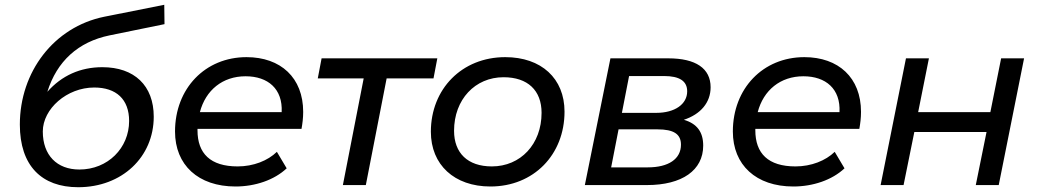

<svg xmlns="http://www.w3.org/2000/svg" viewBox="-20 -774 4343 803"><path d="M408 -493C316 -493 238 -458 178 -390C218 -518 307 -599 438 -626L668 -673L667 -754L416 -704C205 -661 63 -473 63 -253C63 -81 154 9 307 9C490 9 623 -117 623 -286C623 -416 542 -493 408 -493ZM312 -65C218 -65 159 -125 159 -224C159 -319 260 -408 374 -408C466 -408 520 -359 520 -268C520 -155 431 -65 312 -65Z M1241 -235C1245 -257 1248 -281 1248 -306C1248 -449 1154 -535 1011 -535C838 -535 712 -404 712 -224C712 -84 809 6 965 6C1047 6 1127 -21 1179 -70L1138 -139C1100 -102 1040 -78 974 -78C860 -78 806 -132 806 -229V-235ZM1007 -455C1101 -455 1163 -402 1158 -305H816C840 -397 911 -455 1007 -455Z M1809 -530H1325L1309 -446H1501L1414 0H1510L1597 -446H1793Z M2031 6C2212 6 2341 -127 2341 -307C2341 -446 2244 -535 2093 -535C1912 -535 1782 -402 1782 -223C1782 -85 1880 6 2031 6ZM2037 -78C1936 -78 1879 -134 1879 -227C1879 -358 1967 -451 2086 -451C2187 -451 2245 -396 2245 -302C2245 -171 2157 -78 2037 -78Z M2840 -273C2910 -296 2952 -345 2952 -409C2952 -488 2890 -530 2775 -530H2533L2426 0H2686C2833 0 2921 -62 2921 -165C2921 -222 2895 -257 2840 -273ZM2611 -456H2757C2822 -456 2854 -435 2854 -392C2854 -338 2802 -302 2725 -302H2581ZM2689 -74H2536L2567 -233H2730C2798 -233 2828 -213 2828 -169C2828 -109 2776 -74 2689 -74Z M3574 -235C3578 -257 3581 -281 3581 -306C3581 -449 3487 -535 3344 -535C3171 -535 3045 -404 3045 -224C3045 -84 3142 6 3298 6C3380 6 3460 -21 3512 -70L3471 -139C3433 -102 3373 -78 3307 -78C3193 -78 3139 -132 3139 -229V-235ZM3340 -455C3434 -455 3496 -402 3491 -305H3149C3173 -397 3244 -455 3340 -455Z M3663 0H3759L3804 -222H4106L4061 0H4157L4263 -530H4167L4122 -305H3820L3865 -530H3769Z"/></svg>

Font: AWKNG-Font Medium
Style: Italic
Weight: 500
Italic angle: -11.3°
Designer: Awakening Church
Foundry: Awakening Church
Version: Version 1.700;PS 001.700;hotconv 1.0.88;makeotf.lib2.5.64775